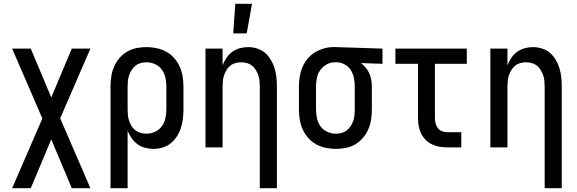

<svg xmlns="http://www.w3.org/2000/svg" viewBox="-20 -776 3040 1011"><path d="M44 215 203 -152 44 -520H142L250 -263L358 -520H456L297 -153L456 215H358L250 -42L142 215Z M562 215V-320Q562 -347 566 -373.5Q570 -400 580.5 -424.5Q591 -449 608.5 -469.5Q626 -490 648.5 -503.5Q671 -517 697.5 -522.5Q724 -528 751 -528Q778 -528 804.5 -522.5Q831 -517 855 -504Q879 -491 897 -470.5Q915 -450 926 -425.5Q937 -401 941.5 -374Q946 -347 946 -320V-200Q946 -175 943 -150.5Q940 -126 932.5 -102.5Q925 -79 911.5 -58Q898 -37 879 -21.5Q860 -6 836 1Q812 8 787 8Q765 8 743 2Q721 -4 703.5 -17Q686 -30 673 -48.5Q660 -67 652 -88V215ZM751 -72Q774 -72 796 -82Q818 -92 832 -111Q846 -130 851 -153.5Q856 -177 856 -200V-320Q856 -343 851 -366.5Q846 -390 832.5 -409Q819 -428 797 -438Q775 -448 751 -448Q736 -448 721 -444Q706 -440 694 -430.5Q682 -421 673.5 -408Q665 -395 660 -380.5Q655 -366 653.5 -350.5Q652 -335 652 -320V-200Q652 -185 653.5 -169.5Q655 -154 660 -139.5Q665 -125 673 -112Q681 -99 693.5 -89.5Q706 -80 721 -76Q736 -72 751 -72Z M1348 215V-320Q1348 -335 1346.5 -350.5Q1345 -366 1340 -380Q1335 -394 1327 -407.5Q1319 -421 1307 -430.5Q1295 -440 1280 -444Q1265 -448 1250 -448Q1235 -448 1220 -444Q1205 -440 1193 -430.5Q1181 -421 1173 -407.5Q1165 -394 1160 -380Q1155 -366 1153.5 -350.5Q1152 -335 1152 -320V0H1062V-520H1152V-432Q1160 -453 1172.5 -471.5Q1185 -490 1203 -503Q1221 -516 1242.5 -522Q1264 -528 1286 -528Q1310 -528 1334 -520.5Q1358 -513 1376 -497.5Q1394 -482 1406.5 -460.5Q1419 -439 1426 -416Q1433 -393 1435.5 -368.5Q1438 -344 1438 -320V215ZM1208 -600 1219 -756H1307L1279 -600Z M1749 8Q1722 8 1695.5 2.5Q1669 -3 1645 -16Q1621 -29 1603 -49.5Q1585 -70 1574 -94.5Q1563 -119 1558.5 -146Q1554 -173 1554 -200V-320Q1554 -346 1558 -371.5Q1562 -397 1572 -421Q1582 -445 1598.5 -465.5Q1615 -486 1637 -499.5Q1659 -513 1684 -520.5Q1709 -528 1735 -528H1750L1994 -520V-440L1881 -444Q1895 -433 1906.5 -419Q1918 -405 1925 -389Q1932 -373 1935 -355.5Q1938 -338 1938 -320V-200Q1938 -173 1934 -146.5Q1930 -120 1919.5 -95.5Q1909 -71 1891.5 -50.5Q1874 -30 1851.5 -16.5Q1829 -3 1802.5 2.5Q1776 8 1749 8ZM1749 -72Q1764 -72 1779 -76Q1794 -80 1806 -89.5Q1818 -99 1826.5 -112Q1835 -125 1840 -139.5Q1845 -154 1846.5 -169.5Q1848 -185 1848 -200V-320Q1848 -342 1844 -363.5Q1840 -385 1829 -404Q1818 -423 1799 -434.5Q1780 -446 1758 -448H1742Q1720 -448 1699.5 -436.5Q1679 -425 1666 -406.5Q1653 -388 1648.5 -365.5Q1644 -343 1644 -320V-200Q1644 -177 1649 -153.5Q1654 -130 1667.5 -111Q1681 -92 1703 -82Q1725 -72 1749 -72Z M2335 0Q2314 0 2293.5 -3.5Q2273 -7 2254.5 -16Q2236 -25 2221 -40Q2206 -55 2197 -74Q2188 -93 2184.5 -113.5Q2181 -134 2181 -155V-440H2062V-520H2438V-440H2270V-155Q2270 -141 2273.5 -127Q2277 -113 2285.5 -101.5Q2294 -90 2307.5 -85Q2321 -80 2335 -80H2409V0Z M2848 215V-320Q2848 -335 2846.5 -350.5Q2845 -366 2840 -380Q2835 -394 2827 -407.5Q2819 -421 2807 -430.5Q2795 -440 2780 -444Q2765 -448 2750 -448Q2735 -448 2720 -444Q2705 -440 2693 -430.5Q2681 -421 2673 -407.5Q2665 -394 2660 -380Q2655 -366 2653.5 -350.5Q2652 -335 2652 -320V0H2562V-520H2652V-432Q2660 -453 2672.5 -471.5Q2685 -490 2703 -503Q2721 -516 2742.5 -522Q2764 -528 2786 -528Q2810 -528 2834 -520.5Q2858 -513 2876 -497.5Q2894 -482 2906.5 -460.5Q2919 -439 2926 -416Q2933 -393 2935.5 -368.5Q2938 -344 2938 -320V215Z"/></svg>

Font: Iosevka SS10 Medium
Style: Regular
Weight: 500
Monospace: yes
Designer: Belleve Invis
Foundry: Belleve Invis
Version: Version 28.0.6; ttfautohint (v1.8.4)